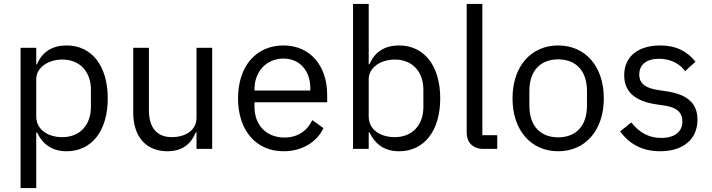

<svg xmlns="http://www.w3.org/2000/svg" viewBox="-20 -760 3636 980"><path d="M85 200H165V-84H169C200 -20 249 12 320 12C449 12 530 -93 530 -258C530 -423 449 -528 320 -528C249 -528 196 -497 169 -432H165V-516H85ZM298 -60C225 -60 165 -98 165 -165V-357C165 -414 225 -456 298 -456C388 -456 444 -394 444 -302V-214C444 -122 388 -60 298 -60Z M983 0H1063V-516H983V-159C983 -91 921 -60 858 -60C781 -60 740 -107 740 -199V-516H660V-185C660 -60 728 12 834 12C920 12 959 -35 979 -84H983Z M1427 12C1524 12 1598 -36 1631 -106L1574 -147C1547 -90 1497 -58 1432 -58C1336 -58 1279 -125 1279 -214V-238H1650V-276C1650 -422 1565 -528 1427 -528C1287 -528 1195 -422 1195 -258C1195 -94 1287 12 1427 12ZM1427 -461C1509 -461 1564 -400 1564 -309V-298H1279V-305C1279 -395 1340 -461 1427 -461Z M1782 0H1862V-84H1866C1897 -20 1946 12 2017 12C2146 12 2227 -93 2227 -258C2227 -423 2146 -528 2017 -528C1946 -528 1893 -497 1866 -432H1862V-740H1782ZM1995 -60C1922 -60 1862 -98 1862 -165V-357C1862 -414 1922 -456 1995 -456C2085 -456 2141 -394 2141 -302V-214C2141 -122 2085 -60 1995 -60Z M2518 0V-70H2442V-740H2362V-83C2362 -35 2392 0 2447 0Z M2829 12C2967 12 3062 -94 3062 -258C3062 -422 2967 -528 2829 -528C2691 -528 2596 -422 2596 -258C2596 -94 2691 12 2829 12ZM2829 -59C2743 -59 2682 -112 2682 -221V-295C2682 -404 2743 -457 2829 -457C2915 -457 2976 -404 2976 -295V-221C2976 -112 2915 -59 2829 -59Z M3349 12C3467 12 3540 -49 3540 -149C3540 -227 3496 -277 3382 -294L3342 -300C3278 -310 3243 -330 3243 -380C3243 -429 3278 -460 3344 -460C3410 -460 3454 -429 3477 -397L3530 -445C3488 -497 3433 -528 3350 -528C3245 -528 3166 -478 3166 -376C3166 -280 3237 -241 3332 -227L3373 -221C3441 -211 3463 -180 3463 -140C3463 -87 3423 -56 3355 -56C3290 -56 3242 -85 3202 -135L3145 -89C3191 -28 3254 12 3349 12Z"/></svg>

Font: IBM Plex Devanagari
Style: Regular
Weight: 400
Designer: Mike Abbink, Paul van der Laan, Pieter van Rosmalen, Erin McLaughlin
Foundry: Bold Monday
Version: Version 1.0